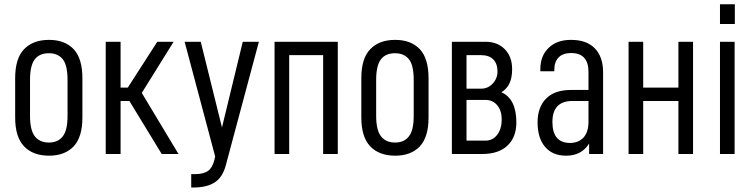

<svg xmlns="http://www.w3.org/2000/svg" viewBox="-20 -709 3468 884"><path d="M49.8 -168V-348.6Q49.8 -440.4 90.8 -482.4Q131.8 -525.4 206.1 -525.4Q278.3 -525.4 319.3 -482.4Q359.4 -439.5 359.4 -348.6V-168Q359.4 -78.1 319.3 -35.2Q278.3 7.8 206.1 7.8Q131.8 7.8 90.8 -35.2Q49.8 -78.1 49.8 -168ZM291 -175.8V-340.8Q291 -408.2 269.5 -435.5Q247.1 -463.9 205.1 -463.9Q162.1 -463.9 140.6 -436.5Q118.2 -408.2 118.2 -340.8V-175.8Q118.2 -109.4 140.6 -81.1Q163.1 -52.7 205.1 -52.7Q248 -52.7 269.5 -82Q291 -109.4 291 -175.8Z M466.8 -516.6H535.2V-305.7H568.4L704.1 -516.6H779.3L632.8 -281.2L801.8 0H724.6L576.2 -243.2L577.1 -244.1H535.2V0H466.8Z M1171.9 -516.6 1020.5 48.8Q1005.9 106.4 969.7 129.9Q933.6 154.3 870.1 154.3H860.4V92.8H877Q916 92.8 937.5 78.1Q958 63.5 966.8 28.3L970.7 11.7L830.1 -516.6H904.3L1002 -122.1L1097.7 -516.6Z M1244.1 -516.6H1535.2V0H1467.8V-455.1H1311.5V0H1244.1Z M1643.6 -168V-348.6Q1643.6 -440.4 1684.6 -482.4Q1725.6 -525.4 1799.8 -525.4Q1872.1 -525.4 1913.1 -482.4Q1953.1 -439.5 1953.1 -348.6V-168Q1953.1 -78.1 1913.1 -35.2Q1872.1 7.8 1799.8 7.8Q1725.6 7.8 1684.6 -35.2Q1643.6 -78.1 1643.6 -168ZM1884.8 -175.8V-340.8Q1884.8 -408.2 1863.3 -435.5Q1840.8 -463.9 1798.8 -463.9Q1755.9 -463.9 1734.4 -436.5Q1711.9 -408.2 1711.9 -340.8V-175.8Q1711.9 -109.4 1734.4 -81.1Q1756.8 -52.7 1798.8 -52.7Q1841.8 -52.7 1863.3 -82Q1884.8 -109.4 1884.8 -175.8Z M2060.5 -516.6H2215.8Q2270.5 -516.6 2304.2 -482.4Q2337.9 -448.2 2337.9 -390.6Q2337.9 -351.6 2326.2 -326.2Q2314.5 -300.8 2289.1 -284.2Q2357.4 -252.9 2357.4 -145.5Q2357.4 -77.1 2316.4 -38.6Q2275.4 0 2200.2 0H2060.5ZM2214.8 -249H2127.9V-61.5H2214.8Q2249 -61.5 2269.5 -88.9Q2290 -116.2 2290 -159.2Q2290 -199.2 2269.5 -224.1Q2249 -249 2214.8 -249ZM2195.3 -455.1H2127.9V-300.8H2195.3Q2226.6 -300.8 2248.5 -324.2Q2270.5 -347.7 2270.5 -379.9Q2270.5 -416 2251 -435.5Q2231.4 -455.1 2195.3 -455.1Z M2756.8 -375V0H2692.4V-47.9Q2657.2 7.8 2586.9 7.8Q2523.4 7.8 2489.3 -33.2Q2455.1 -73.2 2455.1 -146.5Q2455.1 -215.8 2495.1 -255.9Q2534.2 -294.9 2609.4 -294.9H2689.5V-377.9Q2689.5 -464.8 2609.4 -464.8Q2572.3 -464.8 2552.7 -445.3Q2532.2 -424.8 2532.2 -388.7V-380.9H2467.8V-389.6Q2467.8 -453.1 2506.8 -489.3Q2543.9 -525.4 2609.4 -525.4Q2680.7 -525.4 2718.8 -486.3Q2756.8 -447.3 2756.8 -375ZM2689.5 -148.4V-244.1H2616.2Q2523.4 -244.1 2523.4 -147.5Q2523.4 -51.8 2603.5 -50.8Q2643.6 -50.8 2667 -76.2Q2689.5 -101.6 2689.5 -148.4Z M2874 -516.6H2941.4V-305.7H3103.5V-516.6H3170.9V0H3103.5V-244.1H2941.4V0H2874Z M3294.9 -516.6H3362.3V0H3294.9ZM3294.9 -689.5H3363.3V-598.6H3294.9Z"/></svg>

Font: Dinish Condensed
Style: Regular
Weight: 400
Width: 3
Designer: Bert Driehuis
Foundry: Playbeing
Version: Version 3.006; git-39231f3c-release